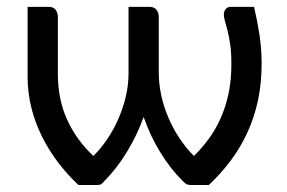

<svg xmlns="http://www.w3.org/2000/svg" viewBox="-20 -526 816 546"><path d="M702.5 -506.5Q712 -466 718 -426.2Q724 -386.5 724 -345Q724 -289.5 713.8 -241.2Q703.5 -193 684 -150.2Q664.5 -107.5 636.8 -70.2Q609 -33 574 0H521.5Q514 0 509.2 -3Q504.5 -6 498.5 -12.5Q465.5 -45 436.2 -92.2Q407 -139.5 388.5 -193.5Q379 -167 366.8 -141.5Q354.5 -116 340.2 -92.8Q326 -69.5 310 -49Q294 -28.5 277.5 -12Q272 -5.5 268.5 -2.8Q265 0 257.5 0H203Q171 -30 144.5 -65Q118 -100 98.8 -139Q79.5 -178 69 -220.5Q58.5 -263 58.5 -307.5V-506.5H118Q132.5 -506.5 138.5 -497.8Q144.5 -489 144.5 -479V-317Q144.5 -243.5 171 -185.5Q197.5 -127.5 245.5 -82.5Q266.5 -103 284.8 -130Q303 -157 316.5 -187.8Q330 -218.5 337.8 -251.5Q345.5 -284.5 345.5 -317V-506.5H405Q419 -506.5 425.2 -497.8Q431.5 -489 431.5 -479V-320.5Q431.5 -288 438.5 -255.2Q445.5 -222.5 458.8 -191.5Q472 -160.5 490.5 -132.8Q509 -105 531.5 -82.5Q553.5 -104 573 -130.2Q592.5 -156.5 607 -188.8Q621.5 -221 629.8 -259.2Q638 -297.5 638 -343.5Q638 -375 634.8 -398.2Q631.5 -421.5 627.2 -438.2Q623 -455 619.8 -466Q616.5 -477 616.5 -484.5Q616.5 -493 621.5 -499.8Q626.5 -506.5 636 -506.5Z"/></svg>

Font: Lato
Style: Regular
Weight: 400
Designer: Lukasz Dziedzic with Adam Twardoch and Botio Nikoltchev
Foundry: tyPoland Lukasz Dziedzic
Version: Version 2.015; 2015-08-06; http://www.latofonts.com/